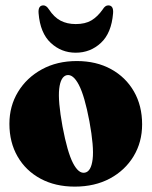

<svg xmlns="http://www.w3.org/2000/svg" viewBox="-20 -685 564 714"><path d="M265.5 -458Q338 -458 392.8 -428Q447.5 -398 478 -345Q508.5 -292 508.5 -222.5Q508.5 -156.5 476.8 -104Q445 -51.5 388.8 -21.2Q332.5 9 258 9Q185.5 9 130.8 -20.5Q76 -50 45.5 -102.8Q15 -155.5 15 -224.5Q15 -290.5 47 -343.2Q79 -396 135.5 -427Q192 -458 265.5 -458ZM296 -43Q319 -47.5 324.5 -93Q330 -138.5 312.5 -234Q294.5 -329 273.2 -369.5Q252 -410 228.5 -405.5Q205.5 -400.5 200.2 -355.2Q195 -310 212.5 -214.5Q230.5 -119 251.5 -78.5Q272.5 -38 296 -43ZM261.5 -595.5Q297 -595.5 320 -609.2Q343 -623 362 -650Q371 -665 382.5 -665Q403 -665 400.5 -635.5Q394.5 -562 355.2 -525.5Q316 -489 261.5 -489Q208 -489 168.8 -525.5Q129.5 -562 123.5 -635.5Q121 -665 141.5 -665Q152.5 -665 162 -650Q181 -621 205.2 -608.2Q229.5 -595.5 261.5 -595.5Z"/></svg>

Font: Fraunces 144pt S050 Black
Style: Regular
Weight: 900
Version: Version 1.000; ttfautohint (v1.8.3)